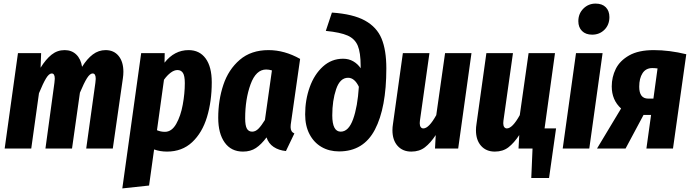

<svg xmlns="http://www.w3.org/2000/svg" viewBox="-20 -827 3847 1069"><path d="M667 -427Q667 -410 664 -390L608 0H460L511 -366Q513 -382 513 -388Q513 -418 496 -418Q481 -418 464.5 -392Q448 -366 425 -311L381 0H233L283 -366Q285 -384 285 -389Q285 -418 268 -418Q253 -418 236.5 -391Q220 -364 197 -308L154 0H6L80 -531H209L206 -450Q235 -497 267 -522.5Q299 -548 340 -548Q379 -548 404.5 -523.5Q430 -499 437 -455Q465 -500 497 -524Q529 -548 568 -548Q614 -548 640.5 -515.5Q667 -483 667 -427Z M766 -531H897L896 -478Q951 -548 1030 -548Q1091 -548 1125 -501.5Q1159 -455 1159 -369Q1159 -263 1132.5 -175.5Q1106 -88 1050 -35.5Q994 17 910 17Q871 17 838 5L810 206L661 222ZM1009 -364Q1009 -405 998.5 -421Q988 -437 968 -437Q950 -437 930.5 -422.5Q911 -408 893 -383L854 -102Q875 -93 898 -93Q936 -93 961 -137Q986 -181 997.5 -244Q1009 -307 1009 -364Z M1651 -499 1601 -149Q1598 -133 1598 -119Q1598 -93 1619 -84L1572 14Q1532 10 1503.5 -9Q1475 -28 1464 -62Q1435 -23 1405 -3Q1375 17 1333 17Q1267 17 1231 -33.5Q1195 -84 1195 -171Q1195 -269 1223.5 -354.5Q1252 -440 1315 -494Q1378 -548 1475 -548Q1564 -548 1651 -499ZM1345 -168Q1345 -128 1354.5 -111Q1364 -94 1384 -94Q1403 -94 1419.5 -111Q1436 -128 1455 -159L1494 -435Q1477 -440 1462 -440Q1405 -440 1375 -357.5Q1345 -275 1345 -168Z M1679 -190Q1679 -271 1704.5 -342Q1730 -413 1778 -456.5Q1826 -500 1890 -500Q1922 -500 1947 -485.5Q1972 -471 1988 -447V-460Q1988 -534 1972 -572.5Q1956 -611 1915.5 -629Q1875 -647 1794 -655L1828 -757Q1946 -749 2012 -712.5Q2078 -676 2104.5 -612Q2131 -548 2131 -446Q2131 -227 2067.5 -105.5Q2004 16 1868 16Q1813 16 1770.5 -8.5Q1728 -33 1703.5 -79.5Q1679 -126 1679 -190ZM1978 -344Q1954 -394 1918 -394Q1873 -394 1851.5 -330.5Q1830 -267 1830 -185Q1830 -94 1877 -94Q1921 -94 1946 -163.5Q1971 -233 1978 -344Z M2165 -102Q2165 -119 2168 -137L2223 -531H2371L2318 -155Q2317 -150 2317 -141Q2317 -127 2322.5 -119.5Q2328 -112 2337 -112Q2368 -112 2409 -186L2458 -531H2605L2531 0H2402L2406 -75Q2377 -31 2346 -7Q2315 17 2270 17Q2222 17 2193.5 -15Q2165 -47 2165 -102Z M3076 -112 3037 164H2938L2945 0H2867L2871 -75Q2842 -31 2811 -7Q2780 17 2735 17Q2687 17 2658.5 -15Q2630 -47 2630 -102Q2630 -119 2633 -137L2688 -531H2836L2783 -155Q2782 -150 2782 -141Q2782 -127 2787.5 -119.5Q2793 -112 2802 -112Q2833 -112 2874 -186L2923 -531H3070L3012 -112Z M3335 -531 3261 0H3113L3187 -531ZM3200 -709Q3200 -751 3228 -779Q3256 -807 3296 -807Q3333 -807 3353 -786.5Q3373 -766 3373 -732Q3373 -689 3345.5 -661.5Q3318 -634 3277 -634Q3241 -634 3220.5 -654.5Q3200 -675 3200 -709Z M3801 -525 3727 0H3579L3605 -187H3563L3463 0H3304L3438 -223Q3386 -270 3386 -346Q3386 -398 3408.5 -443.5Q3431 -489 3483 -518.5Q3535 -548 3620 -548Q3707 -548 3801 -525ZM3539 -344Q3539 -278 3589 -278H3618L3641 -446Q3625 -448 3612 -448Q3576 -448 3557.5 -419.5Q3539 -391 3539 -344Z"/></svg>

Font: Fira Sans Extra Condensed
Style: Bold Italic
Weight: 700
Width: 3
Italic angle: -8°
Designer: Carrois Corporate & Edenspiekermann AG
Foundry: Carrois Corporate GbR & Edenspiekermann AG
Version: Version 4.203